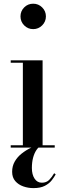

<svg xmlns="http://www.w3.org/2000/svg" viewBox="-20 -778 343 1012"><path d="M204.5 -460V-12.5H268.5V0H36.5V-12.5H100.5V-447.5H36.5V-460ZM155 -624.5Q127 -624.5 107.5 -644.2Q88 -664 88 -691.5Q88 -719.5 107.5 -739Q127 -758.5 155 -758.5Q182.5 -758.5 202.2 -739Q222 -719.5 222 -691.5Q222 -664 202.2 -644.2Q182.5 -624.5 155 -624.5ZM156 213.5Q128.5 213.5 102.8 204.5Q77 195.5 60.5 176.5Q44 157.5 44 127.5Q44 97.5 57.5 73.8Q71 50 93.5 32Q116 14 142 1.5Q168 -11 193 -18.5L197 -11.5Q183 -3.5 171.8 13.2Q160.5 30 154.2 54Q148 78 148 107.5Q148 142 162.2 163.5Q176.5 185 200.5 185Q224.5 185 239 170.5Q253.5 156 265.5 135L273.5 141Q266 155 253 172Q240 189 216.8 201.2Q193.5 213.5 156 213.5Z"/></svg>

Font: Bodoni Moda 18pt Medium
Style: Regular
Weight: 500
Designer: Owen Earl
Foundry: indestructible type
Version: Version 2.004